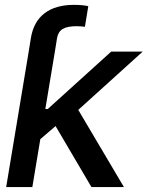

<svg xmlns="http://www.w3.org/2000/svg" viewBox="-20 -754 595 774"><path d="M133.3 -185.1 153.3 -314.5H172.4L428.2 -545.9H555.2L263.7 -282.2H246.6ZM4.9 0 95.7 -545.9H201.2L110.4 0ZM348.6 0 196.3 -258.8 282.2 -333.5 479.5 0ZM95.7 -545.9 104.5 -600.6Q115.2 -666.5 159.4 -700.4Q203.6 -734.4 278.3 -734.4Q296.9 -734.4 312 -732.9Q327.1 -731.4 335.9 -729L322.3 -646Q314.5 -647 305.9 -647.7Q297.4 -648.4 289.6 -648.4Q251 -648.4 232.7 -637.2Q214.4 -626 210 -600.6L201.2 -545.9Z"/></svg>

Font: Inter Tight Medium
Style: Italic
Weight: 500
Italic angle: -9.39999°
Designer: Rasmus Andersson
Foundry: rsms
Version: Version 3.004